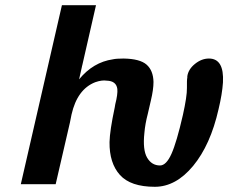

<svg xmlns="http://www.w3.org/2000/svg" viewBox="-20 -708 877 738"><path d="M60 0 218 -688H349L296 -456Q295 -455 295 -452L284 -403Q338 -469 414 -480Q427 -483 455 -483Q518 -482 543.5 -459.5Q569 -437 570 -393Q570 -364 560 -322L548 -270Q538 -232 535 -197Q528 -132 545.5 -102Q563 -72 595 -72Q619 -72 639 -116.5Q659 -161 683 -266Q699 -338 698.5 -369.5Q698 -401 700 -410V-415Q704 -442 729.5 -462.5Q755 -483 783 -483Q842 -483 837 -391Q834 -346 820 -288Q789 -151 722.5 -70.5Q656 10 575 10Q482 10 441 -35.5Q400 -81 401 -162Q402 -206 421 -295L423 -307Q433 -346 431 -366Q427 -397 390 -398Q372 -401 346 -392Q277 -365 255 -268L249 -238L194 0Z"/></svg>

Font: Coval
Style: ExtraBold Italic
Weight: 800
Foundry: Context Ltd
Version: Version 001.000